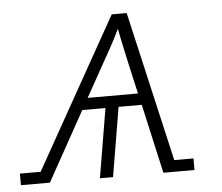

<svg xmlns="http://www.w3.org/2000/svg" viewBox="-81 -578 724 627"><g transform="rotate(-5 281.5 -265.0)"><path d="M-37 0V-38H31L307 -530H356L469 -38H532V0H430L379 -227H303L265 0H222L260 -227H184L58 0ZM205 -265H370L350 -353Q343 -385 336 -417Q329 -449 323 -481Q307 -448 289.5 -416.5Q272 -385 254 -353Z"/></g></svg>

Font: Iosevka Slab XLtExObl
Style: Regular
Weight: 200
Width: 7
Italic angle: -9°
Monospace: yes
Designer: Belleve Invis
Foundry: Belleve Invis
Version: Version 11.1.1; ttfautohint (v1.8.3)